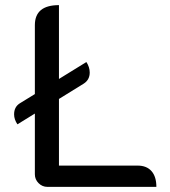

<svg xmlns="http://www.w3.org/2000/svg" viewBox="-20 -729 665 749"><path d="M590 0H165Q145 0 130.5 -14.5Q116 -29 116 -49V-286L48 -244Q35 -263 35 -283Q35 -313 59 -327L116 -362V-631Q116 -709 210 -709V-421L317 -487Q330 -467 330 -446Q330 -418 307 -403L210 -343V-83H517Q552 -83 571 -61.5Q590 -40 590 0Z"/></svg>

Font: K2D
Style: Regular
Weight: 400
Version: Version 1.000; ttfautohint (v1.6)